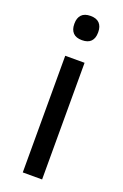

<svg xmlns="http://www.w3.org/2000/svg" viewBox="-134 -712 483 755"><g transform="rotate(20 108.0 -335.0)"><path d="M67.7 0V-488.2H148.6V0ZM108.2 -568.2Q83.2 -568.2 70.8 -581.2Q58.4 -594.3 58.4 -617.7V-620.2Q58.4 -643.5 70.8 -656.6Q83.2 -669.6 108.2 -669.6Q133.2 -669.6 145.5 -656.6Q157.9 -643.5 157.9 -620.2V-617.7Q157.9 -593.9 145.5 -581Q133.2 -568.2 108.2 -568.2Z"/></g></svg>

Font: Anek Latin Medium
Style: Regular
Weight: 500
Designer: Yesha Goshar
Foundry: Ek Type
Version: Version 1.003